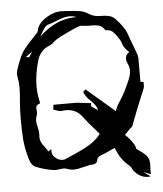

<svg xmlns="http://www.w3.org/2000/svg" viewBox="-62 -887 905 1069"><g transform="rotate(-5 390.5 -352.5)"><path d="M193.8 -703.6Q289.1 -792.5 395 -792.5H402.8Q383.3 -800.3 362.8 -800.3Q333.5 -800.3 286.1 -780.3Q262.7 -770 238.3 -763.7Q224.6 -759.8 206.1 -725.6Q200.2 -714.4 193.4 -704.1ZM256.3 -7.3Q264.6 -7.3 272 -10.3Q340.8 -39.6 372.6 -55.7Q445.3 -91.3 474.1 -134.3L448.2 -164.1Q417 -197.8 391.1 -232.9Q357.4 -281.2 299.3 -281.2Q287.6 -281.2 274.4 -279.3L270 -278.8Q257.3 -278.8 245.1 -285.2Q236.8 -288.6 228.5 -290.5L231.9 -317.4H361.8L441.9 -308.1Q440.4 -299.3 440.4 -295.9V-292.5Q441.4 -287.1 476.6 -266.1Q472.7 -284.2 462.2 -297.6Q451.7 -311 439 -323.2Q416 -342.8 404.3 -370.6L402.8 -373.5L417 -387.2L574.7 -252L577.6 -259.3Q583.5 -276.9 593.8 -293Q628.4 -344.7 644.5 -383.3Q673.3 -440.4 673.3 -468.8Q673.3 -486.3 665.5 -505.4Q656.7 -522.5 656.7 -537.1Q656.7 -543 659.2 -552.5Q661.6 -562 677.7 -572.3L671.4 -579.6H670.9Q658.7 -591.8 649.9 -605Q644.5 -615.2 641.1 -626.7Q637.7 -638.2 631.3 -647.5Q626.5 -654.3 621.6 -662.1Q610.8 -679.7 597.4 -692.4Q584 -705.1 561 -705.1H556.6L554.7 -708Q542 -728.5 524.4 -733.6Q506.8 -738.8 487.3 -738.8L477.1 -738.3Q457 -738.3 441.4 -740.2Q430.7 -742.2 421.9 -742.2Q415.5 -742.2 411.6 -740.2Q380.9 -729 352.1 -714.8L332 -705.1Q284.2 -683.6 265.1 -666Q252.4 -652.8 235.8 -646Q208.5 -635.7 192.4 -615.5Q176.3 -595.2 170.4 -574.7Q147 -495.6 147 -427.7Q147 -386.2 155.8 -348.6Q158.2 -338.9 158.2 -334.5Q157.7 -330.1 153.8 -329.6Q139.2 -324.7 136.7 -316.4Q135.3 -311.5 135.3 -305.7Q135.3 -300.8 136.2 -295.4Q137.2 -290 137.2 -285.2Q137.2 -275.9 134.3 -267.1Q127.9 -252.4 127.9 -236.8Q127.9 -222.7 133.5 -202.4Q139.2 -182.1 139.2 -162.1L138.2 -143.6Q138.2 -117.7 162.1 -89.8Q170.4 -78.1 178.2 -65.9L181.6 -60.5L198.7 -73.2L198.2 -59.1Q198.2 -42.5 211.9 -27.8Q233.4 -7.3 256.3 -7.3ZM120.6 -592.3 139.6 -623 102.5 -595.7ZM722.2 128.4Q693.4 128.4 669.2 111.3Q645 94.2 633.3 68.8Q628.9 60.1 617.7 51.8Q596.7 35.6 574.7 2Q563.5 -17.6 555.2 -37.6L549.8 -48.3L493.7 -22.5Q486.8 -19.5 479.5 -17.1Q466.8 -13.2 457.8 -6.8Q448.7 -0.5 447.3 14.2Q446.3 21 439.7 26.4Q433.1 31.7 426.8 32.2Q400.4 33.7 373.5 41.5Q336.4 51.8 315.4 51.8Q293.5 51.8 274.4 43.9Q267.6 41 257.8 41Q247.1 41 234.9 43.2Q222.7 45.4 210.4 45.4Q204.1 45.4 199.2 44.4Q146.5 36.1 99.6 16.6Q79.6 6.8 69.8 -25.9Q53.7 -77.6 47.4 -134.3Q43.5 -195.3 43.5 -249Q43.5 -307.1 47.9 -357.9Q52.2 -394 52.2 -431.6Q52.2 -460.9 45.9 -490.7Q44.4 -497.6 44.4 -504.4Q44.4 -522.9 61.5 -565.4Q65.9 -575.2 69.3 -584.5Q82 -618.2 103 -644.3Q124 -670.4 147 -693.8Q162.1 -709.5 177.2 -726.1Q180.7 -731 181.6 -739.7Q190.4 -778.8 241.2 -809.1Q280.3 -832.5 318.4 -832.5Q325.7 -832.5 353 -830.6Q390.6 -829.1 428.7 -823.2Q453.1 -817.4 474.6 -802.7H475.1Q500.5 -787.1 534.2 -787.1H541Q561.5 -787.1 581.5 -783Q601.6 -778.8 618.2 -762.2Q664.1 -713.9 677.2 -677.7Q691.9 -634.8 708 -593.8L708.5 -592.8Q712.9 -581.5 716.8 -569.8Q724.1 -553.7 725.6 -535.6V-399.9L728.5 -402.8L743.2 -398.9L742.7 -385.7V-380.9Q742.7 -372.6 740.2 -364.7Q726.1 -328.6 692.9 -249.5L676.8 -207.5L658.7 -160.2Q655.8 -154.8 649.4 -151.4L645 -147.9L613.8 -115.2Q638.2 -94.2 655.3 -67.4Q669.4 -46.4 669.4 -33.2Q678.7 -25.9 688 -19.5Q715.8 -2.4 732.4 22Q739.7 38.1 739.7 59.6Q739.7 67.9 739 77.1Q738.3 86.4 738.3 96.2Q738.3 106 738.8 115.2L697.3 98.6L736.8 127Z"/></g></svg>

Font: Unutterable
Style: Regular
Weight: 400
Designer: GGBotNet
Foundry: f0n7.com
Version: 1.00